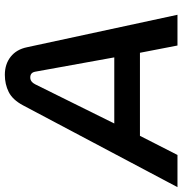

<svg xmlns="http://www.w3.org/2000/svg" viewBox="-39 -753 753 793"><g transform="rotate(-90 337.5 -356.5)"><path d="M-39 0 299 -638Q322 -681 354 -697Q386 -713 425 -713Q469 -713 499.5 -689Q530 -665 539 -621L673 0H546L516 -155H173L94 0ZM224 -261H497L438 -587Q436 -598 430 -603Q424 -608 414 -608Q405 -608 398 -603Q391 -598 386 -588Z"/></g></svg>

Font: MuseoModerno Medium
Style: Italic
Weight: 500
Italic angle: -9°
Designer: Pablo Cosgaya, Héctor Gatti, Marcela Romero, and the Authors of The MuseoModerno Project.
Foundry: Omnibus-Type Team
Version: Version 1.003